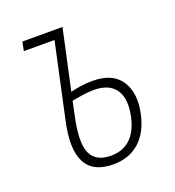

<svg xmlns="http://www.w3.org/2000/svg" viewBox="-105 -612 643 706"><g transform="rotate(-20 216.5 -259.5)"><path d="M221 10Q63 10 110 -202L173 -494H53L60 -529H217L166 -294Q182 -298 205.5 -301.5Q229 -305 251 -305Q331 -305 363 -256Q395 -207 378 -129Q363 -61 322.5 -25.5Q282 10 221 10ZM148 -208Q126 -109 145 -66Q164 -23 223 -23Q317 -23 341 -133Q355 -200 330 -236Q305 -272 245 -272Q225 -272 201.5 -268.5Q178 -265 159 -261Z"/></g></svg>

Font: Noto Sans Condensed ExtraLight
Style: Italic
Weight: 200
Width: 3
Italic angle: -12°
Designer: Monotype Design Team
Foundry: Monotype Imaging Inc.
Version: Version 2.013; ttfautohint (v1.8.4.7-5d5b)